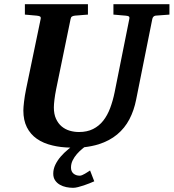

<svg xmlns="http://www.w3.org/2000/svg" viewBox="-20 -691 831 919"><path d="M431.2 176.8Q421.4 181.2 408.2 186.5Q395 191.9 380.9 196.5Q366.7 201.2 353.3 204.6Q339.8 208 330.1 208Q314 208 297.1 204.6Q280.3 201.2 266.4 193.1Q252.4 185.1 243.7 172.1Q234.9 159.2 234.9 140.1Q234.9 118.2 244.9 97.4Q254.9 76.7 270.8 58.3Q286.6 40 305.2 24.9Q311 20 316.4 15.6Q270 14.6 231.9 5.4Q187.5 -4.9 156.5 -26.6Q125.5 -48.3 108.6 -82Q91.8 -115.7 91.8 -162.1Q91.8 -176.3 95 -203.9Q98.1 -231.4 105 -265.1L174.8 -601.1Q176.3 -609.9 170.9 -612.5Q165.5 -615.2 154.8 -616.2Q146.5 -616.7 137.2 -617.7Q128.9 -618.7 118.9 -619.4Q108.9 -620.1 99.1 -621.1V-670.9H400.9V-621.1Q389.2 -620.1 378.2 -619.4Q367.2 -618.7 358.4 -617.7Q348.1 -616.7 338.9 -616.2Q330.1 -615.2 324.7 -612.1Q319.3 -608.9 317.9 -600.1L249 -265.1Q243.2 -236.3 240.5 -213.4Q237.8 -190.4 237.8 -176.8Q237.8 -145 248 -122.6Q258.3 -100.1 275.1 -85.9Q292 -71.8 313.7 -65.4Q335.4 -59.1 357.9 -59.1Q397 -59.1 425.5 -73.5Q454.1 -87.9 474.1 -113.3Q494.1 -138.7 507.3 -173.8Q520.5 -209 528.8 -250L599.1 -601.1Q600.6 -609.9 596.4 -612.5Q592.3 -615.2 580.1 -616.2Q570.8 -616.7 561.5 -617.7Q553.2 -618.7 543 -619.4Q532.7 -620.1 522.9 -621.1V-670.9H791V-621.1L725.1 -616.2Q718.3 -615.2 714.4 -611.1Q710.4 -606.9 709 -600.1L631.8 -214.8Q621.6 -162.6 599.4 -120.1Q577.1 -77.6 540.8 -47.4Q504.4 -17.1 452.6 -0.5Q420.9 9.3 383.3 13.7Q379.9 16.6 376 19.5Q360.8 31.7 348.4 45.9Q335.9 60.1 327.9 76.4Q319.8 92.8 319.8 110.8Q319.8 129.9 331.8 139.9Q343.8 149.9 361.8 149.9Q366.7 149.9 373.3 147.2Q379.9 144.5 386.7 140.4Q393.6 136.2 400.1 132.1Q406.7 127.9 411.1 125Z"/></svg>

Font: Charis SIL Am
Style: Bold Italic
Weight: 700
Italic angle: -11°
Foundry: SIL International
Version: Version 5.000